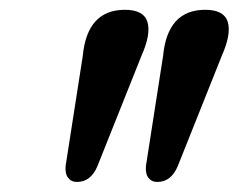

<svg xmlns="http://www.w3.org/2000/svg" viewBox="-20 -806 487 392"><path d="M137 -434.5Q125.5 -434.5 119 -443Q112.5 -451.5 114 -467.5L149 -692Q158 -786 235 -786Q273.5 -786 281 -761.2Q288.5 -736.5 269 -692.5L179 -467Q165.5 -434.5 137 -434.5ZM301 -434.5Q289.5 -434.5 283 -443Q276.5 -451.5 278 -467.5L313 -692Q322 -786 399 -786Q437.5 -786 445 -761.2Q452.5 -736.5 433 -692.5L343 -467Q329.5 -434.5 301 -434.5Z"/></svg>

Font: Fraunces 144pt S100 SemiBold
Style: Italic
Weight: 600
Italic angle: -16°
Version: Version 1.000; ttfautohint (v1.8.3)